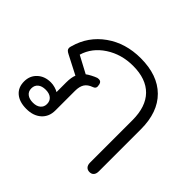

<svg xmlns="http://www.w3.org/2000/svg" viewBox="-135 -775 976 976"><g transform="rotate(45 353.0 -287.0)"><path d="M42 -81Q42 -122 70 -148Q98 -174 142 -174Q157 -174 172.5 -169.5Q188 -165 197 -159V-229Q197 -264 206 -286L105 -338Q93 -344 88 -349.5Q83 -355 83 -363Q83 -369 86 -378Q112 -472 191 -528Q270 -584 378 -584Q500 -584 567 -517.5Q634 -451 634 -329V-26Q634 -9 626 0.5Q618 10 603 10Q588 10 579.5 0.5Q571 -9 571 -26V-331Q571 -428 521.5 -478.5Q472 -529 378 -529Q295 -529 230.5 -487Q166 -445 146 -377L238 -328Q247 -335 263 -343.5Q279 -352 293 -357Q297 -358 303 -358Q319 -358 323 -341Q325 -331 325 -327Q325 -313 310 -308Q282 -298 270.5 -279.5Q259 -261 259 -230V-89Q259 -44 229 -17Q199 10 149 10Q99 10 70.5 -14Q42 -38 42 -81ZM206 -82Q206 -104 191 -116.5Q176 -129 150 -129Q123 -129 108 -116.5Q93 -104 93 -82Q93 -60 108.5 -48Q124 -36 150 -36Q176 -36 191 -48.5Q206 -61 206 -82Z"/></g></svg>

Font: Kodchasan Light
Style: Regular
Weight: 300
Version: Version 1.000; ttfautohint (v1.6)